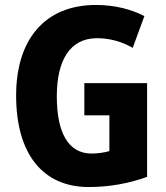

<svg xmlns="http://www.w3.org/2000/svg" viewBox="-20 -744 669 774"><path d="M320 -409V-279H421V-135C401 -129 374 -125 349 -125C255 -125 209 -210 209 -355C209 -501 262 -590 371 -590C423 -590 472 -576 515 -551L562 -679C511 -706 443 -724 367 -724C160 -724 45 -584 45 -359C45 -124 152 10 338 10C422 10 501 -5 573 -31V-409Z"/></svg>

Font: Noto Sans Khmer UI Condensed ExtraBold
Style: Regular
Weight: 800
Width: 3
Designer: Danh Hong and the Monotype Design Team
Foundry: Monotype Imaging Inc.
Version: Version 2.002